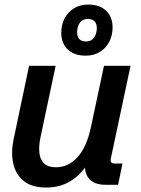

<svg xmlns="http://www.w3.org/2000/svg" viewBox="-20 -819 627 851"><path d="M184.6 12.2Q120.1 12.2 84.2 -17.6Q48.3 -47.4 38.3 -96.4Q28.3 -145.5 40.5 -202.6L108.9 -527.3H226.6L159.2 -209Q151.4 -171.4 154.5 -141.8Q157.7 -112.3 175 -95Q192.4 -77.6 227.5 -77.6Q283.2 -77.6 324 -122.8Q364.7 -168 383.3 -256.8L440.9 -527.3H558.6L472.2 -121.1Q468.8 -105.5 472.7 -99.9Q476.6 -94.2 489.7 -94.2H522.9L503.4 0H447.8Q395.5 0 372.6 -29.5Q349.6 -59.1 359.9 -108.9L364.7 -134.3L366.2 -90.3Q336.9 -43.5 291.3 -15.6Q245.6 12.2 184.6 12.2ZM359.4 -572.3Q309.1 -572.3 280.3 -599.9Q251.5 -627.4 251.5 -673.8Q251.5 -709 266.1 -737.1Q280.8 -765.1 307.6 -782Q334.5 -798.8 371.6 -798.8Q421.9 -798.8 450.4 -771.2Q479 -743.7 479 -697.3Q479 -663.1 464.6 -634.5Q450.2 -606 423.1 -589.1Q396 -572.3 359.4 -572.3ZM361.3 -635.3Q378.9 -635.3 389.4 -644.5Q399.9 -653.8 404.5 -667.2Q409.2 -680.7 409.2 -693.4Q409.2 -734.9 369.1 -734.9Q351.1 -734.9 340.8 -725.6Q330.6 -716.3 326.2 -703.1Q321.8 -689.9 321.8 -676.8Q321.8 -635.3 361.3 -635.3Z"/></svg>

Font: Schibsted Grotesk SemiBold
Style: Italic
Weight: 600
Italic angle: -12°
Designer: Bakken & Baeck AS, Henrik Kongsvoll
Foundry: Schibsted ASA
Version: Version 1.100;gftools[0.9.25]